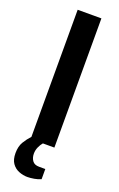

<svg xmlns="http://www.w3.org/2000/svg" viewBox="-167 -730 595 958"><g transform="rotate(20 131.0 -251.0)"><path d="M117 184Q94 184 71.5 175Q49 166 35 146Q21 126 21 92Q21 56 35.5 32Q50 8 68 -11V-686H194V0H133Q123 11 115.5 28Q108 45 108 63Q108 85 119 100.5Q130 116 155 116H188V170Q173 177 153 180.5Q133 184 117 184Z"/></g></svg>

Font: Archivo SemiCondensed SemiBold
Style: Regular
Weight: 600
Width: 4
Designer: Hector Gatti
Foundry: Omnibus-Type
Version: Version 2.001; ttfautohint (v1.8.3)